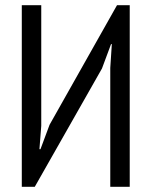

<svg xmlns="http://www.w3.org/2000/svg" viewBox="-20 -720 584 740"><path d="M405 -458 411 -550H408L373 -456L114 0H64V-700H139V-235L132 -145H136L171 -239L431 -700H480V0H405Z"/></svg>

Font: PT Sans Narrow
Style: Regular
Weight: 400
Width: 3
Designer: A.Korolkova, O.Umpeleva, V.Yefimov
Foundry: ParaType Ltd
Version: Version 2.003W OFL